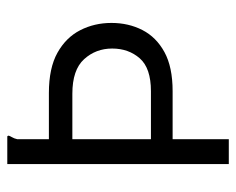

<svg xmlns="http://www.w3.org/2000/svg" viewBox="-82 -582 663 540"><g transform="rotate(-90 250.0 -311.5)"><path d="M59 0V-623H137Q139 -621 139 -620Q139 -617 135 -610.5Q131 -604 129 -595V-506H259Q329 -506 372 -482Q415 -458 435.5 -418Q456 -378 456 -330Q456 -282 436 -243Q416 -204 374 -181Q332 -158 264 -158H129V0ZM129 -219H264Q329 -219 356.5 -250.5Q384 -282 384 -328Q384 -374 354 -407Q324 -440 257 -440H129Z"/></g></svg>

Font: Inconsolata Nerd Font Mono
Style: Regular
Weight: 400
Monospace: yes
Designer: Raph Levien, Cyreal, Brenton Simpson
Foundry: Raph Levien, Cyreal, Google
Version: Version 3.000; ttfautohint (v1.8.3);Nerd Fonts 3.0.2